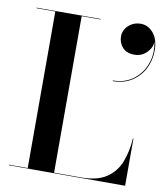

<svg xmlns="http://www.w3.org/2000/svg" viewBox="-85 -830 777 900"><g transform="rotate(10 304.0 -380.0)"><path d="M431 -686.5Q431 -717 455 -738.8Q479 -760.5 513 -760.5Q548 -760.5 573 -730.5Q598 -700.5 598 -648Q598 -602 578 -562.2Q558 -522.5 520 -497.8Q482 -473 429 -473V-476Q485.5 -476 525.8 -506.2Q566 -536.5 583.5 -585.2Q601 -634 589.5 -688.5Q589 -659.5 565 -636Q541 -612.5 508 -612.5Q470 -612.5 450.5 -634.2Q431 -656 431 -686.5ZM571.5 0H18V-2.5H107.5V-747.5H18V-750H322.5V-747.5H233V-2.5H361.5Q437.5 -2.5 481.5 -31.8Q525.5 -61 545.2 -111.2Q565 -161.5 569 -225H571.5Z"/></g></svg>

Font: Bodoni* 72pt Medium
Style: Regular
Weight: 500
Version: Version 2.3